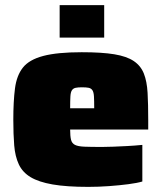

<svg xmlns="http://www.w3.org/2000/svg" viewBox="-20 -722 636 750"><path d="M325 8Q240 8 185.5 -1.5Q131 -11 99.5 -30Q68 -49 53.5 -80Q39 -111 35.5 -154Q32 -197 32 -254Q32 -326 38.5 -376.5Q45 -427 69.5 -458Q94 -489 149 -503.5Q204 -518 299 -518Q378 -518 426.5 -510Q475 -502 502.5 -483.5Q530 -465 542 -434.5Q554 -404 556.5 -359.5Q559 -315 559 -254V-216H254Q254 -190 257.5 -176Q261 -162 273 -156Q285 -150 310 -149Q335 -148 379 -148Q397 -148 422.5 -149Q448 -150 477 -151.5Q506 -153 536 -156V-13Q516 -7 481.5 -2.5Q447 2 406 5Q365 8 325 8ZM348 -281V-299Q348 -329 347 -345.5Q346 -362 341 -369.5Q336 -377 326.5 -379Q317 -381 300 -381Q285 -381 275.5 -379Q266 -377 261 -369.5Q256 -362 255 -345.5Q254 -329 254 -299H366ZM213 -575V-702H387V-575Z"/></svg>

Font: Saira SemiExpanded Black
Style: Regular
Weight: 900
Width: 6
Designer: Hector Gatti with collaboration of the Omnibus-Type team
Foundry: Omnibus-Type
Version: Version 1.101